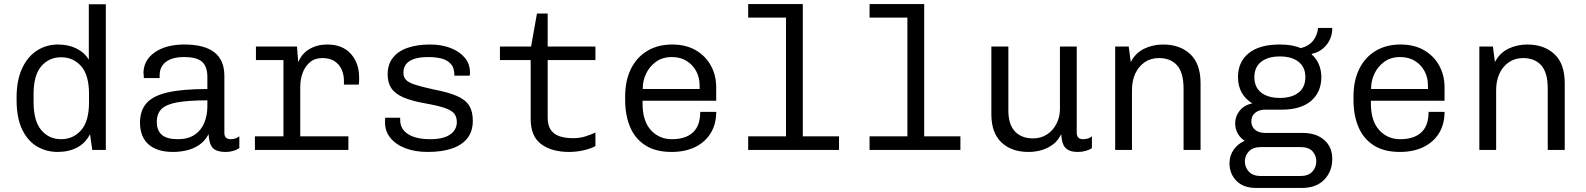

<svg xmlns="http://www.w3.org/2000/svg" viewBox="-20 -741 7840 949"><path d="M265 10Q210 10 164 -16.5Q118 -43 90 -100Q62 -157 62 -248V-259Q62 -344 89 -402.5Q116 -461 162.5 -491Q209 -521 266 -521Q318 -521 357.5 -501.5Q397 -482 419 -446V-720H503V0H436L425 -78Q403 -34 361.5 -12Q320 10 265 10ZM282 -53Q342 -53 381 -97.5Q420 -142 420 -235V-277Q420 -370 381 -414Q342 -458 282 -458Q222 -458 184 -413.5Q146 -369 146 -277V-236Q146 -143 184 -98Q222 -53 282 -53Z M835 10Q756 10 714 -27.5Q672 -65 672 -135Q672 -195 704.5 -231.5Q737 -268 810 -284.5Q883 -301 1005 -301V-359Q1005 -413 978.5 -436Q952 -459 889 -459Q832 -459 800.5 -435.5Q769 -412 769 -368V-355H691Q690 -374 689.5 -379.5Q689 -385 689 -384Q689 -383 689 -380Q689 -377 689 -378Q689 -443 744.5 -482Q800 -521 891 -521Q990 -521 1039.5 -482.5Q1089 -444 1089 -366V-85Q1089 -67 1097.5 -60Q1106 -53 1120 -53Q1144 -53 1163 -67V-9Q1150 0 1132.5 5Q1115 10 1096 10Q1068 10 1049.5 2.5Q1031 -5 1022 -24Q1013 -43 1011 -78Q993 -44 965 -25Q937 -6 903.5 2Q870 10 835 10ZM859 -53Q909 -53 941.5 -74.5Q974 -96 989.5 -133.5Q1005 -171 1005 -216V-245Q910 -245 855.5 -235Q801 -225 778 -202Q755 -179 755 -138Q755 -96 780 -74.5Q805 -53 859 -53Z M1381 0V-444H1245V-511H1448L1454 -433Q1471 -476 1509.5 -498.5Q1548 -521 1597 -521Q1673 -521 1714 -475Q1755 -429 1755 -359Q1755 -350 1755 -342Q1755 -334 1753 -323H1680V-342Q1680 -371 1669 -396.5Q1658 -422 1634.5 -438Q1611 -454 1573 -454Q1536 -454 1511.5 -433Q1487 -412 1475.5 -379.5Q1464 -347 1464 -311V0ZM1240 0V-67H1702V0Z M2094 10Q2032 10 1984.5 -8Q1937 -26 1910 -59Q1883 -92 1883 -136Q1883 -139 1883 -145.5Q1883 -152 1884 -159H1958V-148Q1958 -103 1997 -78Q2036 -53 2107 -53Q2171 -53 2204.5 -76Q2238 -99 2238 -138Q2238 -163 2225 -179.5Q2212 -196 2178 -207.5Q2144 -219 2082 -230Q2014 -242 1973 -260Q1932 -278 1914 -305.5Q1896 -333 1896 -374Q1896 -422 1921.5 -455Q1947 -488 1994.5 -504.5Q2042 -521 2106 -521Q2162 -521 2206.5 -504Q2251 -487 2277 -456Q2303 -425 2303 -383Q2303 -381 2303 -377Q2303 -373 2301 -367H2226Q2226 -406 2208 -425.5Q2190 -445 2161 -452Q2132 -459 2097 -459Q1974 -459 1974 -381Q1974 -360 1986.5 -346.5Q1999 -333 2031 -322.5Q2063 -312 2123 -299Q2196 -285 2238.5 -266.5Q2281 -248 2299 -219Q2317 -190 2317 -144Q2317 -93 2291 -59Q2265 -25 2215.5 -7.5Q2166 10 2094 10Z M2793 10Q2707 10 2655 -28.5Q2603 -67 2603 -153V-444H2451V-511H2605L2634 -674H2687V-511H2923V-444H2687V-159Q2687 -123 2701.5 -100.5Q2716 -78 2744.5 -68Q2773 -58 2813 -58Q2846 -58 2874 -67Q2902 -76 2923 -86V-19Q2900 -6 2864 2Q2828 10 2793 10Z M3299 10Q3221 10 3170 -22.5Q3119 -55 3094.5 -113Q3070 -171 3070 -246V-265Q3070 -342 3098 -399.5Q3126 -457 3178.5 -489Q3231 -521 3302 -521Q3370 -521 3418.5 -493Q3467 -465 3493.5 -417Q3520 -369 3520 -309V-243H3156V-229Q3156 -143 3197 -98Q3238 -53 3301 -53Q3368 -53 3404.5 -86Q3441 -119 3441 -188H3520Q3520 -127 3492.5 -82.5Q3465 -38 3415.5 -14Q3366 10 3299 10ZM3157 -301H3438V-318Q3438 -358 3421 -389.5Q3404 -421 3373.5 -440Q3343 -459 3301 -459Q3254 -459 3222 -435.5Q3190 -412 3173.5 -377Q3157 -342 3157 -305Z M3865 0V-654H3678V-721H3948V0ZM3678 0V-67H4127V0Z M4465 0V-654H4278V-721H4548V0ZM4278 0V-67H4727V0Z M5063 10Q4980 10 4930 -37Q4880 -84 4880 -177V-511H4964V-195Q4964 -126 4996.5 -91.5Q5029 -57 5086 -57Q5125 -57 5155 -76.5Q5185 -96 5202 -129.5Q5219 -163 5219 -203V-511H5302V-85Q5302 -69 5310 -61Q5318 -53 5332 -53Q5342 -53 5353.5 -55.5Q5365 -58 5377 -67V-9Q5364 0 5345.5 5Q5327 10 5308 10Q5275 10 5257.5 -1Q5240 -12 5233.5 -31.5Q5227 -51 5225 -78Q5211 -48 5187 -29Q5163 -10 5131.5 0Q5100 10 5063 10Z M5492 0V-511H5559L5569 -434Q5592 -479 5635 -500Q5678 -521 5729 -521Q5812 -521 5863 -473.5Q5914 -426 5914 -330V0H5830V-303Q5830 -382 5798 -418Q5766 -454 5708 -454Q5668 -454 5638 -433.5Q5608 -413 5591.5 -377.5Q5575 -342 5575 -296V0Z M6189 188Q6126 188 6091.5 153Q6057 118 6057 66Q6057 28 6078 -1.5Q6099 -31 6132 -45Q6110 -59 6097.5 -82Q6085 -105 6085 -131Q6085 -166 6107.5 -194Q6130 -222 6170 -230Q6135 -251 6117 -284Q6099 -317 6099 -360Q6099 -435 6152 -478Q6205 -521 6305 -521Q6369 -521 6409 -503Q6449 -513 6470 -539.5Q6491 -566 6495 -603H6565Q6565 -554 6536.5 -519Q6508 -484 6464 -475L6463 -472Q6486 -453 6498.5 -423.5Q6511 -394 6511 -360Q6511 -286 6460.5 -242.5Q6410 -199 6315 -199H6233Q6203 -199 6184 -183.5Q6165 -168 6165 -141Q6165 -115 6183.5 -99.5Q6202 -84 6233 -84H6418Q6486 -84 6525.5 -49Q6565 -14 6565 44Q6565 106 6525.5 147Q6486 188 6414 188ZM6212 129H6407Q6446 129 6466 108Q6486 87 6486 56Q6486 27 6467 6.5Q6448 -14 6407 -14H6212Q6173 -14 6153 7Q6133 28 6133 57Q6133 86 6153 107.5Q6173 129 6212 129ZM6306 -257Q6365 -257 6398.5 -283.5Q6432 -310 6432 -360Q6432 -409 6398.5 -435.5Q6365 -462 6306 -462Q6247 -462 6213.5 -435.5Q6180 -409 6180 -360Q6180 -310 6213.5 -283.5Q6247 -257 6306 -257Z M6899 10Q6821 10 6770 -22.5Q6719 -55 6694.5 -113Q6670 -171 6670 -246V-265Q6670 -342 6698 -399.5Q6726 -457 6778.5 -489Q6831 -521 6902 -521Q6970 -521 7018.5 -493Q7067 -465 7093.5 -417Q7120 -369 7120 -309V-243H6756V-229Q6756 -143 6797 -98Q6838 -53 6901 -53Q6968 -53 7004.5 -86Q7041 -119 7041 -188H7120Q7120 -127 7092.5 -82.5Q7065 -38 7015.5 -14Q6966 10 6899 10ZM6757 -301H7038V-318Q7038 -358 7021 -389.5Q7004 -421 6973.5 -440Q6943 -459 6901 -459Q6854 -459 6822 -435.5Q6790 -412 6773.5 -377Q6757 -342 6757 -305Z M7292 0V-511H7359L7369 -434Q7392 -479 7435 -500Q7478 -521 7529 -521Q7612 -521 7663 -473.5Q7714 -426 7714 -330V0H7630V-303Q7630 -382 7598 -418Q7566 -454 7508 -454Q7468 -454 7438 -433.5Q7408 -413 7391.5 -377.5Q7375 -342 7375 -296V0Z"/></svg>

Font: Chivo Mono Light
Style: Regular
Weight: 300
Monospace: yes
Designer: Hector Gatti
Foundry: Omnibus-Type
Version: Version 1.008